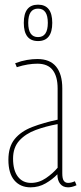

<svg xmlns="http://www.w3.org/2000/svg" viewBox="-20 -793 348 823"><path d="M16 -108Q16 -164 43 -197Q70 -230 118 -248.5Q166 -267 227 -280V-414Q227 -465 206 -492.5Q185 -520 140 -520Q121 -520 99 -516.5Q77 -513 52 -505L45 -522Q72 -532 95.5 -536Q119 -540 140 -540Q194 -540 220.5 -507.5Q247 -475 247 -414V-50Q247 -27 253.5 -18Q260 -9 272 -9Q285 -9 301 -16L308 1Q297 6 288 8Q279 10 272 10Q250 10 238 -5Q226 -20 226 -46Q205 -24 175.5 -7Q146 10 111 10Q67 10 41.5 -20Q16 -50 16 -108ZM36 -113Q36 -63 56.5 -36Q77 -9 113 -9Q147 -9 177 -29.5Q207 -50 227 -74V-261Q177 -252 133.5 -236Q90 -220 63 -190.5Q36 -161 36 -113ZM143 -617Q82 -617 82 -695Q82 -773 143 -773Q204 -773 204 -695Q204 -617 143 -617ZM143 -634Q185 -634 185 -695Q185 -756 143 -756Q101 -756 101 -695Q101 -634 143 -634Z"/></svg>

Font: Georama Condensed Thin
Style: Regular
Weight: 100
Width: 3
Designer: Jean-Baptiste Levee
Foundry: Production Type
Version: Version 1.000